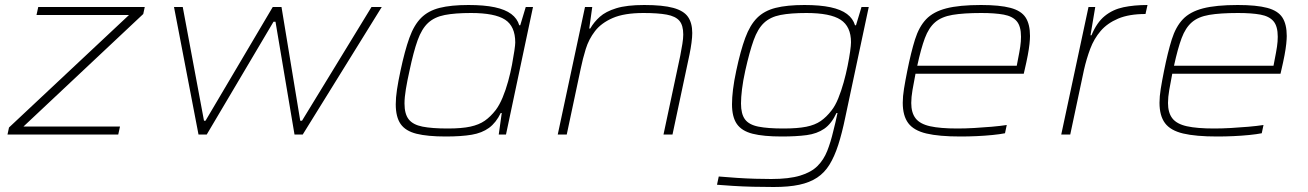

<svg xmlns="http://www.w3.org/2000/svg" viewBox="-20 -538 5232 768"><path d="M10 0 16 -28 496 -478H126L133 -510H559L553 -482L74 -32H460L453 0Z M774 0 676 -510H711L796 -55H802L1071 -510H1106L1181 -55H1188L1466 -510H1507L1191 0H1158L1082 -451H1074L807 0Z M1763 8Q1690 8 1646 -3Q1602 -14 1582.5 -42Q1563 -70 1563 -121Q1563 -147 1568 -180Q1573 -213 1582 -255Q1599 -335 1617.5 -386.5Q1636 -438 1664.5 -466.5Q1693 -495 1738.5 -506.5Q1784 -518 1854 -518Q1917 -518 1959 -509Q2001 -500 2025 -482Q2049 -464 2057 -437H2061L2083 -510H2112L2004 0H1975L1987 -86H1983Q1964 -47 1936 -26.5Q1908 -6 1866.5 1Q1825 8 1763 8ZM1771 -24Q1827 -24 1861.5 -31.5Q1896 -39 1919 -55Q1942 -71 1963 -98Q1978 -118 1990.5 -148Q2003 -178 2012.5 -212.5Q2022 -247 2028 -279Q2034 -311 2037.5 -335Q2041 -359 2041 -368Q2041 -433 2000 -459.5Q1959 -486 1864 -486Q1800 -486 1759 -478Q1718 -470 1692.5 -446.5Q1667 -423 1650.5 -377Q1634 -331 1618 -255Q1609 -215 1603.5 -181.5Q1598 -148 1598 -124Q1598 -82 1615 -60.5Q1632 -39 1670 -31.5Q1708 -24 1771 -24Z M2211 0 2320 -510H2349L2337 -424H2341Q2356 -450 2379.5 -471Q2403 -492 2445 -505Q2487 -518 2557 -518Q2631 -518 2673 -506.5Q2715 -495 2732 -470.5Q2749 -446 2749 -406Q2749 -390 2746 -367Q2743 -344 2738 -320L2670 0H2634L2701 -315Q2706 -341 2709.5 -362.5Q2713 -384 2713 -400Q2713 -437 2697.5 -455Q2682 -473 2647 -479.5Q2612 -486 2554 -486Q2477 -486 2431 -466Q2385 -446 2360 -413.5Q2335 -381 2323 -342Q2311 -303 2303 -264L2247 0Z M3075 210Q3035 210 2992 209Q2949 208 2911 205.5Q2873 203 2848 201L2855 168Q2890 171 2927.5 173.5Q2965 176 3000.5 177Q3036 178 3065 178Q3136 178 3180.5 164.5Q3225 151 3250 126Q3275 101 3289 65.5Q3303 30 3313 -13Q3318 -31 3322 -49.5Q3326 -68 3330 -86H3326Q3306 -43 3277 -23Q3248 -3 3206.5 2.5Q3165 8 3107 8Q3034 8 2990.5 -3Q2947 -14 2927.5 -42Q2908 -70 2908 -121Q2908 -147 2912 -180Q2916 -213 2925 -255Q2942 -335 2961 -386.5Q2980 -438 3008.5 -466.5Q3037 -495 3082.5 -506.5Q3128 -518 3198 -518Q3260 -518 3302 -509Q3344 -500 3368 -482Q3392 -464 3400 -437H3404L3426 -510H3455L3361 -68Q3348 -5 3333 41.5Q3318 88 3298 120.5Q3278 153 3248.5 172.5Q3219 192 3177 201Q3135 210 3075 210ZM3114 -24Q3170 -24 3205 -31Q3240 -38 3263 -54Q3286 -70 3306 -96Q3321 -115 3333 -144.5Q3345 -174 3354.5 -208Q3364 -242 3370.5 -274.5Q3377 -307 3380.5 -332Q3384 -357 3384 -369Q3384 -432 3342.5 -459Q3301 -486 3206 -486Q3142 -486 3101.5 -478Q3061 -470 3036 -446.5Q3011 -423 2994.5 -377Q2978 -331 2961 -255Q2952 -214 2948 -181Q2944 -148 2944 -124Q2944 -82 2960 -60.5Q2976 -39 3013.5 -31.5Q3051 -24 3114 -24Z M3822 8Q3736 8 3685.5 -4Q3635 -16 3613 -45.5Q3591 -75 3591 -127Q3591 -152 3596 -183Q3601 -214 3609 -254Q3624 -329 3640 -380Q3656 -431 3684.5 -461Q3713 -491 3765 -504.5Q3817 -518 3904 -518Q3979 -518 4022 -506.5Q4065 -495 4082.5 -468Q4100 -441 4100 -394Q4100 -382 4098 -362.5Q4096 -343 4091 -316.5Q4086 -290 4078 -256L4075 -243H3642Q3635 -207 3630 -178Q3625 -149 3625 -126Q3625 -87 3642.5 -64.5Q3660 -42 3700.5 -33Q3741 -24 3810 -24Q3841 -24 3876.5 -26Q3912 -28 3946.5 -31Q3981 -34 4007 -38L4000 -5Q3980 -1 3950 2Q3920 5 3887 6.5Q3854 8 3822 8ZM3649 -275H4047L4051 -296Q4058 -331 4061 -351.5Q4064 -372 4064 -391Q4064 -433 4047 -453Q4030 -473 3995 -479.5Q3960 -486 3905 -486Q3834 -486 3790 -478.5Q3746 -471 3720.5 -449Q3695 -427 3679.5 -385.5Q3664 -344 3649 -275Z M4225 0 4334 -510H4361L4342 -397H4346Q4367 -448 4399 -474Q4431 -500 4473.5 -509Q4516 -518 4570 -518L4562 -482Q4496 -482 4452.5 -463.5Q4409 -445 4382.5 -414Q4356 -383 4341 -343Q4326 -303 4316 -259L4261 0Z M4849 8Q4763 8 4712.5 -4Q4662 -16 4640 -45.5Q4618 -75 4618 -127Q4618 -152 4623 -183Q4628 -214 4636 -254Q4651 -329 4667 -380Q4683 -431 4711.5 -461Q4740 -491 4792 -504.5Q4844 -518 4931 -518Q5006 -518 5049 -506.5Q5092 -495 5109.5 -468Q5127 -441 5127 -394Q5127 -382 5125 -362.5Q5123 -343 5118 -316.5Q5113 -290 5105 -256L5102 -243H4669Q4662 -207 4657 -178Q4652 -149 4652 -126Q4652 -87 4669.5 -64.5Q4687 -42 4727.5 -33Q4768 -24 4837 -24Q4868 -24 4903.5 -26Q4939 -28 4973.5 -31Q5008 -34 5034 -38L5027 -5Q5007 -1 4977 2Q4947 5 4914 6.5Q4881 8 4849 8ZM4676 -275H5074L5078 -296Q5085 -331 5088 -351.5Q5091 -372 5091 -391Q5091 -433 5074 -453Q5057 -473 5022 -479.5Q4987 -486 4932 -486Q4861 -486 4817 -478.5Q4773 -471 4747.5 -449Q4722 -427 4706.5 -385.5Q4691 -344 4676 -275Z"/></svg>

Font: Saira Expanded Thin
Style: Italic
Weight: 250
Width: 7
Italic angle: -12°
Designer: Hector Gatti with collaboration of the Omnibus-Type team
Foundry: Omnibus-Type
Version: Version 1.101